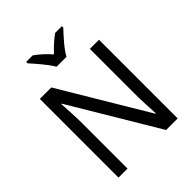

<svg xmlns="http://www.w3.org/2000/svg" viewBox="-257 -1088 1232 1232"><g transform="rotate(-45 359.5 -472.0)"><path d="M521 -944H460C427 -921 391 -888 357 -852C326 -888 289 -921 256 -944H197V-931C231 -893 288 -829 313 -784H403C426 -829 485 -893 521 -931ZM628 0V-714H545V-311C545 -246 550 -155 552 -123H548L195 -714H91V0H173V-399C173 -472 168 -546 165 -593H169L523 0Z"/></g></svg>

Font: Noto Sans Thai
Style: Regular
Weight: 400
Designer: Monotype Design Team
Foundry: Monotype Imaging Inc.
Version: Version 1.901